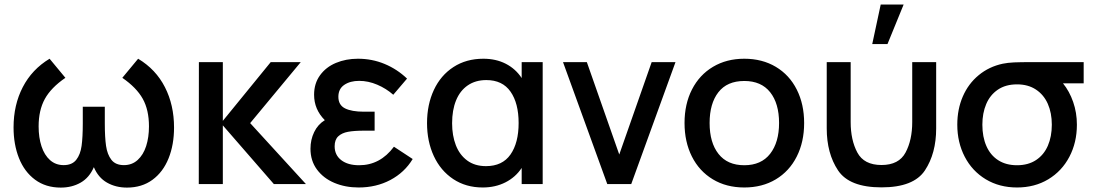

<svg xmlns="http://www.w3.org/2000/svg" viewBox="-20 -815 4844 850"><path d="M591.5 -555Q670 -508 710.2 -429Q750.5 -350 750.5 -250.5Q750.5 -174 726.2 -113.8Q702 -53.5 655 -19Q608 15.5 542 15.5Q492.5 15.5 453.8 -6.5Q415 -28.5 395.5 -75Q375.5 -28.5 337 -6.5Q298.5 15.5 249 15.5Q182.5 15.5 135.2 -19.5Q88 -54.5 64 -115Q40 -175.5 40 -251Q40 -350.5 80.8 -429.2Q121.5 -508 199.5 -555L269.5 -470.5Q206 -427 178.5 -377Q151 -327 151 -255.5Q151 -206 163.8 -167.2Q176.5 -128.5 201.5 -106.2Q226.5 -84 262 -84Q299 -84 317.5 -107.5Q336 -131 341.2 -169.2Q346.5 -207.5 346.5 -268.5V-342.5H444V-268.5Q444 -207.5 449.5 -169.2Q455 -131 473.2 -107.5Q491.5 -84 528.5 -84Q564.5 -84 589.5 -106.8Q614.5 -129.5 627 -168.2Q639.5 -207 639.5 -255.5Q639.5 -328.5 611.8 -378Q584 -427.5 521.5 -470.5Z M966.5 0H860L860.5 -540H966.5V-280L1178.5 -540H1311.5L1087.5 -270L1334.5 0H1192.5L966.5 -260Z M1807 -111Q1771 -51.5 1708.2 -18.2Q1645.5 15 1567.5 15Q1508.5 15 1460 -5.5Q1411.5 -26 1383 -64.8Q1354.5 -103.5 1354.5 -156.5Q1354.5 -196.5 1370.8 -230.2Q1387 -264 1418 -283Q1370.5 -330.5 1370.5 -395.5Q1370.5 -445.5 1396.8 -481.8Q1423 -518 1467.2 -536.5Q1511.5 -555 1564.5 -555Q1627 -555 1682.5 -532Q1738 -509 1782 -467L1721 -395.5Q1690 -423 1650.2 -440Q1610.5 -457 1570 -457Q1530 -457 1504 -439.2Q1478 -421.5 1478 -386.5Q1478 -350 1507.5 -335.2Q1537 -320.5 1591 -320.5H1638.5V-236.5H1590.5Q1548 -236.5 1520.8 -231.5Q1493.5 -226.5 1477.5 -211.5Q1461.5 -196.5 1461.5 -167.5Q1461.5 -128.5 1490.8 -106Q1520 -83.5 1570 -83.5Q1663 -83.5 1724 -165.5Z M2289.5 -540H2382.5V0H2289.5V-71.5Q2262.5 -30.5 2217.8 -7.8Q2173 15 2117 15Q2042.5 15 1986.5 -22.2Q1930.5 -59.5 1900.5 -124.2Q1870.5 -189 1870.5 -270Q1870.5 -352 1900.8 -416.8Q1931 -481.5 1987.5 -518.2Q2044 -555 2120 -555Q2175.5 -555 2219 -532.8Q2262.5 -510.5 2289.5 -469.5ZM2276 -270.5Q2276 -358 2240.2 -409.2Q2204.5 -460.5 2133 -460.5Q2085 -460.5 2050.8 -437Q2016.5 -413.5 1999 -370.5Q1981.5 -327.5 1981.5 -269.5Q1981.5 -215 1998 -172.2Q2014.5 -129.5 2048.2 -104.5Q2082 -79.5 2131.5 -79.5Q2204 -79.5 2240 -131Q2276 -182.5 2276 -270.5Z M2774.5 0H2668.5L2472.5 -540H2578L2721.5 -131L2865 -540H2970.5Z M3010.5 -270.5Q3010.5 -354.5 3043.5 -419Q3076.5 -483.5 3136.5 -519.2Q3196.5 -555 3275 -555Q3354.5 -555 3414.8 -519Q3475 -483 3507.5 -418.2Q3540 -353.5 3540 -270.5Q3540 -186.5 3507.2 -121.8Q3474.5 -57 3414.5 -21Q3354.5 15 3275 15Q3195.5 15 3135.5 -21.2Q3075.5 -57.5 3043 -122.2Q3010.5 -187 3010.5 -270.5ZM3429 -270.5Q3429 -357 3389.5 -406.8Q3350 -456.5 3275 -456.5Q3199 -456.5 3160.2 -406.5Q3121.5 -356.5 3121.5 -270.5Q3121.5 -183.5 3161 -133.5Q3200.5 -83.5 3275 -83.5Q3350 -83.5 3389.5 -134.2Q3429 -185 3429 -270.5Z M3980.5 -795H3879L3841.5 -620H3909ZM3640 -540H3746V-274.5Q3746 -195 3775.5 -139.8Q3805 -84.5 3882.5 -84.5Q3959.5 -84.5 3989 -139.8Q4018.5 -195 4018.5 -274.5V-540H4124.5V-246.5Q4124.5 -136 4074.8 -60.8Q4025 14.5 3882.5 14.5Q3740 14.5 3690 -60.8Q3640 -136 3640 -246.5Z M4777.5 -540V-446H4686Q4714.5 -411 4731 -363.5Q4747.5 -316 4747.5 -263Q4747.5 -184 4714.2 -120.8Q4681 -57.5 4620.8 -21.2Q4560.5 15 4482.5 15Q4404.5 15 4344.2 -21.2Q4284 -57.5 4251 -121Q4218 -184.5 4218 -263Q4218 -331.5 4242.5 -388Q4267 -444.5 4312.8 -482.2Q4358.5 -520 4419.5 -533Q4441.5 -537.5 4469.8 -538.8Q4498 -540 4549 -540ZM4636.5 -263Q4636.5 -315 4618.8 -355.2Q4601 -395.5 4566.2 -418.5Q4531.5 -441.5 4482.5 -441.5Q4432 -441.5 4397.5 -418Q4363 -394.5 4346 -354.2Q4329 -314 4329 -263Q4329 -209 4346.8 -168.5Q4364.5 -128 4399 -105.8Q4433.5 -83.5 4482.5 -83.5Q4532 -83.5 4566.8 -106.5Q4601.5 -129.5 4619 -170Q4636.5 -210.5 4636.5 -263Z"/></svg>

Font: Hauora SemiBold
Style: Regular
Weight: 600
Designer: Wayne Shih
Foundry: WCYS
Version: Version 1.001